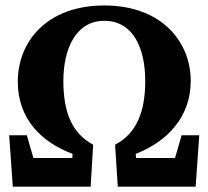

<svg xmlns="http://www.w3.org/2000/svg" viewBox="-20 -696 777 716"><path d="M27.7 0H318.1L327.4 -156.4C248.4 -199.1 216.3 -276.6 216.3 -394.2C216.3 -515.7 264.2 -618.4 368.7 -618.4C477.7 -618.4 521.6 -514.5 521.6 -394.2C521.6 -283.8 491.8 -199.4 409.2 -156.4L419.2 0H709.6L723.1 -191.6H657.3L624.4 -77.9L662.6 -106.9H457.2L489.2 -76.9L486.2 -122.3C605.3 -168.5 691.3 -261 691.3 -394.3C691.3 -539.3 583.7 -675.6 368.7 -675.6C155.3 -675.6 46.3 -541.3 46.3 -391.2C46.3 -250.7 137.1 -164.6 250.6 -122.3L247.6 -76.9L279.6 -106.9H74.7L112.9 -77.9L80 -191.6H14.2L27.7 0Z"/></svg>

Font: Source Serif Variable
Style: Regular
Weight: 389
Designer: Frank Grießhammer
Foundry: Adobe Systems Incorporated
Version: Version 3.001;hotconv 1.0.111;makeotfexe 2.5.65597